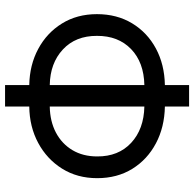

<svg xmlns="http://www.w3.org/2000/svg" viewBox="-24 -744 768 759"><g transform="rotate(-90 359.5 -364.0)"><path d="M403.3 -727.5V-631.8Q482.9 -630.4 546.1 -596.4Q609.4 -562.5 646.5 -502.7Q683.6 -442.9 683.6 -364.3Q683.6 -285.2 647.2 -225.1Q610.8 -165 547.6 -131.1Q484.4 -97.2 403.3 -95.7V0H318.4V-95.7Q236.8 -97.2 172.9 -131.1Q108.9 -165 72 -224.6Q35.2 -284.2 35.2 -363.3Q35.2 -441.9 72.8 -502Q110.4 -562 174.3 -596.4Q238.3 -630.9 318.4 -631.8V-727.5ZM318.4 -550.8Q259.8 -549.8 215.3 -526.4Q170.9 -502.9 146 -461.2Q121.1 -419.4 121.1 -363.3Q120.6 -279.3 174.8 -229Q229 -178.7 318.4 -176.8ZM403.3 -550.8V-176.8Q493.2 -178.7 545.7 -229.5Q598.1 -280.3 597.7 -364.3Q598.1 -448.7 543.9 -499Q489.7 -549.3 403.3 -550.8Z"/></g></svg>

Font: Inter Display
Style: Regular
Weight: 400
Designer: Rasmus Andersson
Foundry: rsms
Version: Version 4.000;git-37864ae